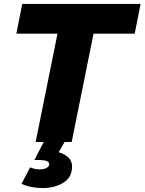

<svg xmlns="http://www.w3.org/2000/svg" viewBox="-20 -721 734 975"><path d="M197 234Q138 234 89 213L133 129Q157 139 183 139Q205.5 139 217.8 131Q230 123 230 114Q230 99.5 213 95.2Q196 91 155 91L202 0H161L272 -550H63L93 -701H694L664 -550H455L344 0H308L278 52Q346 73 346 124Q346 180 301.5 207Q257 234 197 234Z"/></svg>

Font: Argentum Novus
Style: Bold Italic
Weight: 700
Designer: Julieta Ulanovsky (font) & Cristiano Sobral (main changes)
Foundry: Julieta Ulanovsky (font) & Cristiano Sobral (main changes)
Version: Version 3.00;November 27, 2020;FontCreator 13.0.0.2655 64-bi